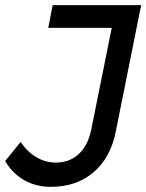

<svg xmlns="http://www.w3.org/2000/svg" viewBox="-54 -720 567 744"><path d="M493 -700 395 -212Q375 -109 308.5 -52.5Q242 4 144 4Q85 4 39.5 -22Q-6 -48 -34 -96L26 -170Q52 -131 87.5 -110.5Q123 -90 162 -90Q215 -90 250.5 -122.5Q286 -155 299 -215L379 -612H133L150 -700Z"/></svg>

Font: Gontserrat
Style: Italic
Weight: 400
Italic angle: -11.3°
Designer: Julieta Ulanovsky
Foundry: Julieta Ulanovsky
Version: Version 6.001